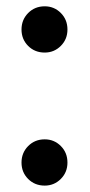

<svg xmlns="http://www.w3.org/2000/svg" viewBox="-20 -579 285 606"><path d="M47.9 -65.9Q47.9 -96.7 68.8 -117.9Q89.8 -139.2 121.1 -139.2Q150.9 -139.2 171.9 -118.2Q192.9 -97.2 192.9 -65.9Q192.9 -35.2 171.9 -14.2Q150.9 6.8 121.1 6.8Q89.8 6.8 68.8 -14.2Q47.9 -35.2 47.9 -65.9ZM47.9 -485.8Q47.9 -516.6 68.8 -537.8Q89.8 -559.1 121.1 -559.1Q150.9 -559.1 171.9 -538.1Q192.9 -517.1 192.9 -485.8Q192.9 -455.1 171.9 -434.1Q150.9 -413.1 121.1 -413.1Q89.8 -413.1 68.8 -434.1Q47.9 -455.1 47.9 -485.8Z"/></svg>

Font: Poppins Medium
Style: Regular
Weight: 500
Designer: Ninad Kale (Devanagari), Jonny Pinhorn (Latin)
Foundry: Indian Type Foundry
Version: 4.004